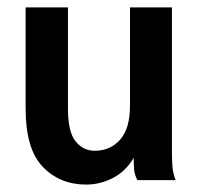

<svg xmlns="http://www.w3.org/2000/svg" viewBox="-20 -485 540 517"><path d="M212 12Q141 12 95 -36Q49 -84 49 -192V-465H163V-192Q163 -130 183.5 -104.5Q204 -79 235 -79Q277 -79 303.5 -109Q330 -139 330 -200V-465H443V-74Q443 -52 444.5 -34.5Q446 -17 453 0H350Q342 -15 341 -30Q340 -45 340 -60Q319 -24 284.5 -6Q250 12 212 12Z"/></svg>

Font: Inconsolata
Style: Bold
Weight: 700
Monospace: yes
Designer: Raph Levien, Cyreal, Brenton Simpson
Foundry: Raph Levien, Cyreal, Google
Version: Version 3.100; ttfautohint (v1.8.4.7-5d5b)